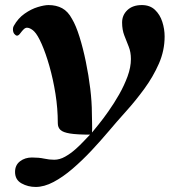

<svg xmlns="http://www.w3.org/2000/svg" viewBox="-20 -515 709 754"><path d="M120.1 219.2Q89.8 219.2 64.5 205.1Q39.1 190.9 39.1 160.2Q39.1 133.3 58.6 118.4Q78.1 103.5 105.5 103.5Q133.3 103.5 153.3 107.9Q173.3 112.3 192.9 112.3Q214.4 112.3 235.6 100.3Q256.8 88.4 275.9 71.5Q294.9 54.7 309.8 38.6Q324.7 22.5 333.5 13.7Q282.2 13.7 254.9 9.3Q227.5 4.9 217.3 -4.9Q207 -14.6 207 -31.2Q207 -88.9 197.8 -146.7Q188.5 -204.6 174.1 -255.1Q159.7 -305.7 143.8 -341.8Q127.9 -377.9 114.7 -391.1Q109.9 -396.5 101.6 -401.4Q93.3 -406.2 86.4 -406.2Q79.6 -406.2 73.2 -400.1Q66.9 -394 60.1 -384.8Q53.2 -375 46.9 -375Q42 -375 36.4 -381.6Q30.8 -388.2 30.8 -400.4Q30.8 -406.7 33.7 -412.6Q50.8 -443.4 76.7 -461.4Q102.5 -479.5 128.4 -487.3Q154.3 -495.1 170.4 -495.1Q201.2 -495.1 224.1 -482.7Q247.1 -470.2 262.7 -440.9Q278.3 -415 292.2 -370.4Q306.2 -325.7 317.1 -272.5Q328.1 -219.2 334.5 -166.5Q340.8 -113.8 340.8 -71.3Q340.8 -54.7 341.6 -32.5Q342.3 -10.3 341.3 5.4Q349.1 -3.9 366.9 -25.9Q384.8 -47.9 406.2 -78.4Q427.7 -108.9 447.8 -144Q467.8 -179.2 481 -215.1Q494.1 -251 494.1 -283.2Q494.1 -310.1 485.6 -331.5Q477.1 -353 468.3 -375.5Q459.5 -397.9 459.5 -426.8Q459.5 -455.6 480.2 -475.3Q501 -495.1 537.1 -495.1Q568.8 -495.1 588.6 -476.3Q608.4 -457.5 617.4 -429.2Q626.5 -400.9 626.5 -371.6Q626.5 -316.4 604 -265.1Q581.5 -213.9 547.1 -166.7Q512.7 -119.6 475.1 -77.9Q437.5 -36.1 407.2 0Q375 38.1 338.9 76.7Q302.7 115.2 264.9 147.7Q227.1 180.2 190.2 199.7Q153.3 219.2 120.1 219.2Z"/></svg>

Font: Gelasio
Style: Italic
Weight: 400
Italic angle: -8.5°
Designer: Eben Sorkin
Foundry: Eben Sorkin
Version: Version 1.008